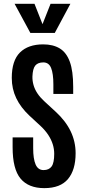

<svg xmlns="http://www.w3.org/2000/svg" viewBox="-20 -973 444 1003"><path d="M211.4 9.8Q128.9 9.8 87.4 -40Q45.9 -89.8 45.9 -203.6V-255.4H153.3V-198.7Q153.3 -143.1 166 -113.8Q178.7 -84.5 207.5 -84.5Q235.8 -84.5 249.5 -103.3Q263.2 -122.1 263.2 -169.4Q263.2 -194.8 255.6 -219.2Q248 -243.7 232.4 -267.6Q216.8 -291.5 192.4 -314.5L134.3 -368.2Q88.4 -411.1 64.9 -460Q41.5 -508.8 41.5 -565.9Q41.5 -656.2 84.2 -698.7Q127 -741.2 205.6 -741.2Q257.3 -741.2 292.2 -720Q327.1 -698.7 344.7 -650.4Q362.3 -602.1 362.3 -519.5V-482.4H258.8V-532.2Q258.8 -587.9 247.1 -617.4Q235.4 -647 206.5 -647Q178.2 -647 164.6 -630.9Q150.9 -614.7 149.4 -572.8Q148.9 -551.3 155 -529.3Q161.1 -507.3 174.8 -486.3Q188.5 -465.3 210 -445.3L270 -390.1Q322.8 -341.8 348.9 -287.6Q375 -233.4 375 -172.4Q375 -85.4 335.2 -37.8Q295.4 9.8 211.4 9.8ZM138.7 -800.8 56.2 -953.1H160.2L202.1 -846.7L244.1 -953.1H347.7L266.1 -800.8Z"/></svg>

Font: Antonio SemiBold
Style: Regular
Weight: 600
Designer: Vernon Adams
Foundry: Vernon Adams
Version: Version 1.002